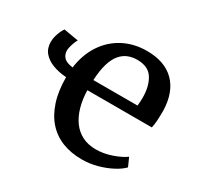

<svg xmlns="http://www.w3.org/2000/svg" viewBox="-129 -720 905 881"><g transform="rotate(30 323.0 -279.5)"><path d="M401.5 11Q344 11 297.8 -7.2Q251.5 -25.5 219 -62Q186.5 -98.5 168.8 -153Q151 -207.5 151 -280Q112 -282.5 79.8 -294.5Q47.5 -306.5 28.2 -329Q9 -351.5 9 -385.5Q9 -401 13.2 -416.5Q17.5 -432 23.5 -445.2Q29.5 -458.5 35.5 -466L113 -452.5Q106 -441.5 99.5 -421.5Q93 -401.5 93 -387Q93 -368 106 -353Q119 -338 154.5 -333.5Q164.5 -406.5 199.8 -459.5Q235 -512.5 290 -541.2Q345 -570 413 -570Q507.5 -570 559.2 -518.5Q611 -467 614 -370.5Q614 -340 612.5 -317.2Q611 -294.5 607 -277H265.5Q266.5 -229.5 277.8 -189.8Q289 -150 310 -121.2Q331 -92.5 362 -76.8Q393 -61 434 -61Q476 -61 518.5 -76Q561 -91 584 -108.5L604 -63.5Q586.5 -45 554.5 -28Q522.5 -11 482.8 0Q443 11 401.5 11ZM266 -331H500Q501 -339.5 501.8 -352Q502.5 -364.5 502.5 -374Q502.5 -434.5 478 -473.5Q453.5 -512.5 394.5 -512.5Q368.5 -512.5 346.2 -503.5Q324 -494.5 306.8 -473.8Q289.5 -453 279 -418Q268.5 -383 266 -331Z"/></g></svg>

Font: Merriweather Medium
Style: Regular
Weight: 500
Version: Version 2.100